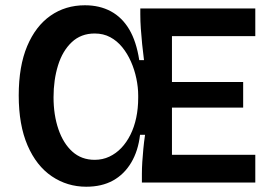

<svg xmlns="http://www.w3.org/2000/svg" viewBox="-20 -692 1026 728"><path d="M307 16Q235 16 176.5 -23.5Q118 -63 84.5 -140.5Q51 -218 51 -330Q51 -441 83 -517Q115 -593 171.5 -632.5Q228 -672 302 -672Q358 -672 400.5 -649Q443 -626 470 -580.5Q497 -535 508 -464H526Q522 -495 519 -524.5Q516 -554 514 -583Q512 -612 512 -638V-660H632V0H518V-33Q518 -54 519.5 -77.5Q521 -101 523.5 -127.5Q526 -154 530 -181H511Q504 -120 477.5 -75.5Q451 -31 408.5 -7.5Q366 16 307 16ZM567 0V-105H948V0ZM339 -86Q369 -86 394.5 -98Q420 -110 440 -131Q460 -152 474.5 -181Q489 -210 496.5 -245.5Q504 -281 504 -321V-330Q504 -361 497 -394.5Q490 -428 476.5 -458.5Q463 -489 443.5 -513Q424 -537 398 -551Q372 -565 339 -565Q287 -565 252 -532Q217 -499 200 -444Q183 -389 183 -323Q183 -256 201.5 -202Q220 -148 254.5 -117Q289 -86 339 -86ZM567 -284V-381H902V-284ZM567 -555V-660H948V-555Z"/></svg>

Font: Bricolage Grotesque 24pt SemiBold
Style: Regular
Weight: 600
Designer: Mathieu Triay
Foundry: Atelier Triay
Version: Version 1.001;gftools[0.9.33.dev8+g029e19f]